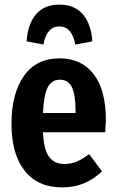

<svg xmlns="http://www.w3.org/2000/svg" viewBox="-20 -800 508 836"><path d="M438 -224H167Q171 -146 194.5 -116Q218 -86 260 -86Q289 -86 314 -96.5Q339 -107 368 -129L424 -54Q352 16 251 16Q144 16 87 -57Q30 -130 30 -261Q30 -392 84 -469Q138 -546 239 -546Q334 -546 387.5 -477.5Q441 -409 441 -277Q441 -266 438 -224ZM309 -316Q309 -388 293 -420.5Q277 -453 240 -453Q206 -453 188.5 -421Q171 -389 167 -308H309ZM382 -620 308 -606Q293 -685 238 -685Q184 -685 169 -606L96 -620Q101 -696 137 -738Q173 -780 238 -780Q304 -780 340.5 -738Q377 -696 382 -620Z"/></svg>

Font: Fira Sans Compressed SemiBold
Style: Regular
Weight: 600
Width: 1
Designer: bBox Type GmbH & Carrois Corporate GbR & Edenspiekermann AG
Foundry: bBox Type GmbH & Carrois Corporate GbR & Edenspiekermann AG
Version: Version 4.301